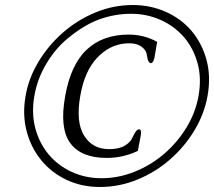

<svg xmlns="http://www.w3.org/2000/svg" viewBox="-20 -734 854 766"><path d="M808 -351Q795 -279 755.5 -213.5Q716 -148 658 -97.5Q600 -47 528 -17.5Q456 12 379 12Q305 12 244.5 -17Q184 -46 143.5 -96Q103 -146 86 -211.5Q69 -277 82 -351Q94 -422 133.5 -487.5Q173 -553 230.5 -603.5Q288 -654 360 -684Q432 -714 510 -714Q580 -714 641 -687Q702 -660 743.5 -611.5Q785 -563 803.5 -496.5Q822 -430 808 -351ZM772 -351Q785 -424 767.5 -484.5Q750 -545 712 -588Q674 -631 619.5 -655Q565 -679 504 -679Q438 -679 377 -657Q316 -635 253 -583Q204 -544 166.5 -482.5Q129 -421 117 -351Q105 -282 121 -222Q137 -162 174.5 -117.5Q212 -73 266.5 -48Q321 -23 385 -23Q453 -23 517.5 -49Q582 -75 634.5 -120Q687 -165 723.5 -224.5Q760 -284 772 -351ZM530 -132Q471 -104 406 -104Q303 -104 260 -163.5Q217 -223 240 -350Q262 -476 326 -536Q390 -596 493 -596Q555 -596 607 -567L596 -503Q591 -482 582 -482Q578 -482 574 -487Q570 -492 568 -503L564 -524Q556 -542 537 -552.5Q518 -563 485 -561Q418 -557 367.5 -503.5Q317 -450 300 -350Q282 -247 315.5 -193Q349 -139 415 -139Q447 -139 468 -148Q489 -157 503 -175L514 -196Q524 -218 535 -218Q545 -218 542 -196Z"/></svg>

Font: Jura
Style: Italic
Weight: 400
Designer: Ed Merritt
Foundry: Ten by Twenty
Version: Version 1.007